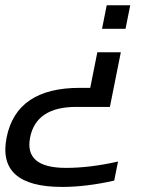

<svg xmlns="http://www.w3.org/2000/svg" viewBox="-45 -533 609 738"><path d="M347.2 -422.4 365.2 -512.7H455.6L437.5 -422.4ZM394 161.1Q286.6 185.5 193.8 185.5Q-57.6 185.5 -19.5 -4.9Q18.6 -195.3 261.2 -195.3H301.8L329.1 -332H419.4L377.4 -122.1H248Q94.2 -122.1 70.8 -4.9Q47.4 112.3 208.5 112.3Q301.3 112.3 408.7 87.9Z"/></svg>

Font: Sansation
Style: Italic
Weight: 400
Designer: Bernd Montag
Version: Version 1.301